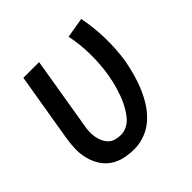

<svg xmlns="http://www.w3.org/2000/svg" viewBox="-143 -650 786 786"><g transform="rotate(-45 250.0 -257.5)"><path d="M208 8Q179 8 151.5 2Q124 -4 101.5 -19Q79 -34 64.5 -57Q50 -80 43 -107Q36 -134 36.5 -162.5Q37 -191 42 -221L92 -520H183L131 -207Q128 -192 127 -176Q126 -160 128.5 -145Q131 -130 137 -116Q143 -102 153 -91.5Q163 -81 178 -76.5Q193 -72 209 -72Q225 -72 241 -79Q257 -86 269 -98.5Q281 -111 290.5 -126Q300 -141 307.5 -156Q315 -171 320.5 -187Q326 -203 331 -219Q336 -235 339.5 -251Q343 -267 346 -283Q355 -341 354 -397.5Q353 -454 342 -508L430 -523Q442 -462 443.5 -398.5Q445 -335 435 -271Q429 -240 420.5 -209Q412 -178 399.5 -148Q387 -118 369.5 -90Q352 -62 327 -39Q302 -16 270.5 -4Q239 8 208 8Z"/></g></svg>

Font: Iosevka Term Curly Md Obl
Style: Regular
Weight: 500
Italic angle: -9°
Designer: Belleve Invis
Foundry: Belleve Invis
Version: Version 32.3.0